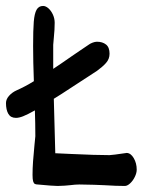

<svg xmlns="http://www.w3.org/2000/svg" viewBox="-37 -614 506 639"><path d="M418 -49.3Q418 -38.1 411.6 -25.1Q405.3 -12.2 396 -3.7Q386.7 4.9 378.4 4.9Q350.1 4.9 311 2.4Q302.2 2 276.4 1Q250.5 0 227.5 0Q213.9 0 195.3 2.4Q190.9 2.9 178.5 3.9Q166 4.9 154.8 4.9Q140.1 4.9 88.4 0Q82.5 0 78.9 -2Q75.2 -3.9 73.2 -10.7Q71.3 -17.6 71.3 -32.2Q71.3 -53.2 73 -77.1Q74.7 -101.1 77.6 -129.9L80.6 -160.6Q80.6 -204.1 79.1 -246.6Q53.7 -232.4 40 -227.1Q26.4 -221.7 16.1 -221.7Q-1.5 -221.7 -9.3 -235.1Q-17.1 -248.5 -17.1 -271Q-17.1 -283.7 -6.8 -295.2Q3.4 -306.6 17.6 -313Q47.4 -326.2 75.7 -343.8Q73.2 -408.7 73.2 -460.9Q73.2 -514.6 75.4 -541.7Q77.6 -568.8 84.7 -581.5Q91.8 -594.2 106.4 -594.2Q115.2 -594.2 124.3 -586.2Q133.3 -578.1 139.2 -565.2Q145 -552.2 145 -538.1Q145 -515.6 142.1 -487.8L140.1 -464.8V-384.8Q164.6 -400.9 202.1 -427.2Q215.3 -436 229.7 -446Q244.1 -456.1 259.8 -466.3Q263.7 -469.2 271.5 -472.2Q279.3 -475.1 285.6 -475.1Q304.2 -475.1 315.9 -465.8Q327.6 -456.5 327.6 -435.1Q327.6 -417.5 315.7 -404.3Q303.7 -391.1 286.1 -378.4L167 -300.8L142.1 -285.2L147 -104Q165 -103.5 199.2 -101.6Q282.2 -97.7 327.6 -97.7Q331.1 -97.7 346.2 -99.6Q351.6 -100.6 384.8 -105Q398.4 -104.5 408.2 -87.6Q418 -70.8 418 -49.3Z"/></svg>

Font: Dekko
Style: Regular
Weight: 400
Designer: Multiple
Foundry: Sorkin Type
Version: Version 2.001